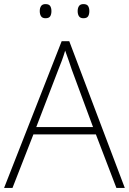

<svg xmlns="http://www.w3.org/2000/svg" viewBox="-20 -983 630 937"><path d="M548 -66 448 -327H143L41 -66H0L281 -782H318L589 -66ZM330 -644Q325 -661 316 -685.5Q307 -710 298 -736Q291 -712 282 -687.5Q273 -663 265 -644L157 -363H434ZM174 -929Q174 -944 180.5 -953.5Q187 -963 202 -963Q219 -963 225 -953.5Q231 -944 231 -929Q231 -913 225 -903.5Q219 -894 202 -894Q187 -894 180.5 -903.5Q174 -913 174 -929ZM359 -929Q359 -944 365.5 -953.5Q372 -963 387 -963Q404 -963 410 -953.5Q416 -944 416 -929Q416 -913 410 -903.5Q404 -894 387 -894Q372 -894 365.5 -903.5Q359 -913 359 -929Z"/></svg>

Font: Noto Sans Malayalam UI ExtraLight
Style: Regular
Weight: 200
Designer: Jelle Bosma - Monotype Design Team
Foundry: Monotype Imaging Inc.
Version: Version 2.104; ttfautohint (v1.8.4.7-5d5b)